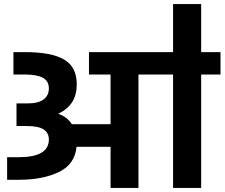

<svg xmlns="http://www.w3.org/2000/svg" viewBox="-20 -923 1103 943"><path d="M1063 -557H968V0H830V-557H755H660V0H523V-202H356Q348 -116 269 -78Q190 -40 73 -40H15V-151H73Q220 -151 220 -238Q220 -271 194 -287.5Q168 -304 112 -304H61V-415H113Q168 -415 194 -434.5Q220 -454 220 -489Q220 -525 190.5 -541Q161 -557 103 -557H46V-667H103Q233 -667 295 -630.5Q357 -594 357 -509Q357 -458 335 -422.5Q313 -387 266 -364Q309 -350 333 -313H523V-557H417V-667H755H830V-903H968V-667H1063Z"/></svg>

Font: Biryani ExtraBold
Style: Regular
Weight: 800
Designer: Dan Reynolds and Mathieu Reguer
Foundry: Dan Reynolds and Mathieu Reguer
Version: Version 1.004; ttfautohint (v1.1) -l 5 -r 5 -G 72 -x 0 -D la